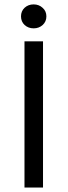

<svg xmlns="http://www.w3.org/2000/svg" viewBox="-20 -841 303 861"><path d="M89.8 -655.8H172.9V0H89.8ZM90.3 -729Q74.2 -744.1 74.2 -767.6Q74.2 -791 90.3 -806.2Q106.9 -821.3 130.9 -821.3Q154.8 -821.3 171.4 -805.7Q188 -791 188 -767.6Q188 -744.1 171.4 -729Q154.8 -713.9 130.9 -713.9Q106.9 -713.9 90.3 -729Z"/></svg>

Font: SourceSansPro-Regular
Style: Regular
Weight: 400
Designer: Paul D. Hunt
Foundry: Adobe Systems Incorporated
Version: Version 1.050;PS Version 1.000;hotconv 1.0.70;makeotf.lib2.5